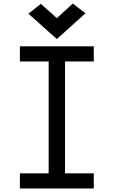

<svg xmlns="http://www.w3.org/2000/svg" viewBox="-20 -1061 640 1081"><path d="M254 0V-800H346V0ZM92 0V-85H508V0ZM92 -715V-800H508V-715ZM300 -841 140 -984 210 -1039 300 -959 390 -1041 461 -986Z"/></svg>

Font: Victor Mono SemiBold
Style: Regular
Weight: 600
Monospace: yes
Designer: Rune Bjørnerås
Version: Version 1.561;gftools[0.9.30]